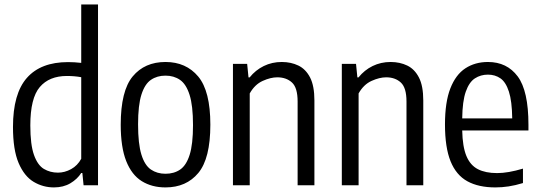

<svg xmlns="http://www.w3.org/2000/svg" viewBox="-20 -828 2414 858"><path d="M221 9.5Q172 9.5 130.2 -15.5Q88.5 -40.5 63.2 -99.5Q38 -158.5 38 -260.5Q38 -409.5 100.2 -480Q162.5 -550.5 284 -550.5Q312 -550.5 343 -547V-808H418V0H353.5L348 -55H343Q326 -28 294.8 -9.2Q263.5 9.5 221 9.5ZM239 -56.5Q269 -56.5 297.8 -72.2Q326.5 -88 343 -118.5V-483Q313 -488.5 279 -488.5Q200 -488.5 157.8 -439Q115.5 -389.5 115.5 -267.5Q115.5 -181.5 131.8 -135.8Q148 -90 176 -73.2Q204 -56.5 239 -56.5Z M719.5 9.5Q658.5 9.5 613.5 -18.5Q568.5 -46.5 544 -108.2Q519.5 -170 519.5 -270.5Q519.5 -422 573 -486.5Q626.5 -551 719.5 -551Q811.5 -551 865.8 -486Q920 -421 920 -271Q920 -119.5 866.2 -55Q812.5 9.5 719.5 9.5ZM719.5 -51.5Q757.5 -51.5 785 -70.2Q812.5 -89 827.5 -136.2Q842.5 -183.5 842.5 -269Q842.5 -356 827.2 -404Q812 -452 784.5 -471Q757 -490 719.5 -490Q682 -490 654.5 -471.2Q627 -452.5 612 -405.2Q597 -358 597 -272.5Q597 -185.5 611.8 -137.5Q626.5 -89.5 654.2 -70.5Q682 -51.5 719.5 -51.5Z M1021 0V-542.5H1084.5L1090.5 -482H1095.5Q1122 -515 1158.8 -533Q1195.5 -551 1239 -551Q1280.5 -551 1313.5 -535Q1346.5 -519 1365.8 -481.5Q1385 -444 1385 -379V0H1310V-374.5Q1310 -436 1284.8 -459.2Q1259.5 -482.5 1219 -482.5Q1189.5 -482.5 1154 -466.5Q1118.5 -450.5 1096 -410.5V0Z M1507.5 0V-542.5H1571L1577 -482H1582Q1608.5 -515 1645.2 -533Q1682 -551 1725.5 -551Q1767 -551 1800 -535Q1833 -519 1852.2 -481.5Q1871.5 -444 1871.5 -379V0H1796.5V-374.5Q1796.5 -436 1771.2 -459.2Q1746 -482.5 1705.5 -482.5Q1676 -482.5 1640.5 -466.5Q1605 -450.5 1582.5 -410.5V0Z M2193.5 9.5Q2118.5 9.5 2068.5 -18Q2018.5 -45.5 1993.5 -107.2Q1968.5 -169 1968.5 -272Q1968.5 -371.5 1992.5 -433Q2016.5 -494.5 2059.8 -522.8Q2103 -551 2160.5 -551Q2245.5 -551 2293.5 -486.5Q2341.5 -422 2341.5 -270.5V-245H2045.5Q2047 -172.5 2064.2 -131Q2081.5 -89.5 2115.5 -72Q2149.5 -54.5 2201.5 -54.5Q2250.5 -54.5 2317 -74.5V-10Q2282.5 0.5 2252.8 5Q2223 9.5 2193.5 9.5ZM2160.5 -494.5Q2128 -494.5 2102.2 -477.8Q2076.5 -461 2061.5 -418.5Q2046.5 -376 2045.5 -299H2269Q2268 -376 2254.2 -418.5Q2240.5 -461 2216.5 -477.8Q2192.5 -494.5 2160.5 -494.5Z"/></svg>

Font: Encode Sans Cnd
Style: Regular
Weight: 400
Width: 3
Designer: Multiple Designers
Foundry: Impallari Type
Version: Version 3.002; ttfautohint (v1.8.3) -l 8 -r 50 -G 200 -x 14 